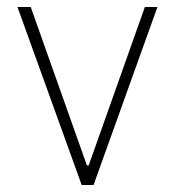

<svg xmlns="http://www.w3.org/2000/svg" viewBox="-20 -530 502 550"><path d="M214 0 30 -510H68L229 -56H234L395 -510H431L248 0Z"/></svg>

Font: Saira Semi Condensed Thin
Style: Regular
Weight: 100
Width: 4
Designer: Hector Gatti with collaboration of the Omnibus-Type team
Foundry: Omnibus-Type
Version: Version 1.001; ttfautohint (v1.8)